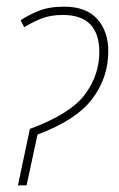

<svg xmlns="http://www.w3.org/2000/svg" viewBox="-20 -558 358 578"><path d="M60 0 93 -153Q209 -196 257.5 -260Q306 -324 306 -404Q306 -464 272.5 -501Q239 -538 173 -538Q128 -538 96 -525Q64 -512 42 -497L53 -476Q75 -490 103 -501.5Q131 -513 169 -513Q279 -513 279 -401Q279 -332 235.5 -273.5Q192 -215 70 -170L34 0Z"/></svg>

Font: Noto Sans Display SemiCondensed Thin
Style: Italic
Weight: 250
Width: 4
Designer: Monotype Design team
Foundry: Monotype Imaging Inc.
Version: 1.000